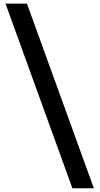

<svg xmlns="http://www.w3.org/2000/svg" viewBox="-20 -836 540 1040"><path d="M372.1 183.6 9.8 -816.4H126L488.3 183.6Z"/></svg>

Font: Gen Shin Gothic Monospace Heavy
Style: Bold
Weight: 800
Designer: [Source Han Sans]
Ryoko NISHIZUKA  (kana & ideographs); Paul D. Hunt (Latin, Greek & Cyrillic); Wenlong ZHANG  (bopomofo
Version: Version 1.002.20150607